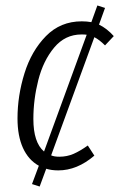

<svg xmlns="http://www.w3.org/2000/svg" viewBox="-20 -612 436 702"><path d="M325 -476 167 -44Q178 -39 197 -39Q225 -39 249 -49.5Q273 -60 301 -80L325 -43Q262 11 193 11Q169 11 149 5L125 70L97 61L122 -6Q84 -27 64 -71Q44 -115 44 -179Q44 -262 69.5 -344Q95 -426 148 -480Q201 -534 279 -534Q298 -534 314 -531L336 -592L364 -583L342 -522Q371 -508 396 -480L364 -446Q343 -467 325 -476ZM297 -485Q291 -486 278 -486Q218 -486 178 -438Q138 -390 120 -319Q102 -248 102 -177Q102 -91 141 -58Z"/></svg>

Font: Fira Sans Extra Condensed Light
Style: Italic
Weight: 300
Width: 3
Italic angle: -8°
Designer: Carrois Corporate & Edenspiekermann AG
Foundry: Carrois Corporate GbR & Edenspiekermann AG
Version: Version 4.203